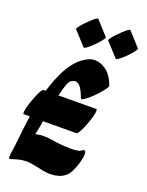

<svg xmlns="http://www.w3.org/2000/svg" viewBox="-171 -1018 849 1106"><g transform="rotate(20 254.0 -465.0)"><path d="M79 -438H92Q109 -495 132 -546Q155 -597 187 -635.5Q219 -674 262 -693Q281 -701 300 -701Q334 -701 369 -675.5Q404 -650 426 -591Q428 -585 416.5 -569Q405 -553 386.5 -532.5Q368 -512 348.5 -494.5Q329 -477 314.5 -468Q300 -459 298 -465Q279 -515 264 -531.5Q249 -548 235 -548Q229 -548 223 -545.5Q217 -543 212 -541Q200 -535 190 -509Q180 -483 170 -438L402 -439Q406 -439 406 -429Q406 -415 398.5 -389Q391 -363 380.5 -335.5Q370 -308 359 -288.5Q348 -269 342 -269L137 -268Q134 -248 130 -227Q126 -206 121 -183Q134 -186 147 -187.5Q160 -189 172 -189Q185 -189 198.5 -187.5Q212 -186 226 -184Q249 -180 279 -177Q309 -174 337 -174Q360 -174 378.5 -176.5Q397 -179 404 -186Q413 -192 418 -192Q428 -192 428 -171Q428 -152 420 -122Q412 -92 399 -65Q386 -38 372 -26Q351 -9 328 -2.5Q305 4 281 4Q251 4 221.5 -3Q192 -10 166 -14Q146 -18 127 -18Q104 -18 83.5 -13Q63 -8 39 0Q39 0 37 1Q35 2 33 2Q30 2 27.5 -1Q25 -4 25 -14Q25 -23 28 -41Q33 -67 39 -129Q45 -191 56 -268H19Q15 -268 15 -278Q15 -292 22.5 -318Q30 -344 40.5 -371.5Q51 -399 61.5 -418.5Q72 -438 79 -438ZM431 -933 507 -849Q510 -846 502 -834Q494 -822 479.5 -806Q465 -790 449.5 -776Q434 -762 422.5 -754Q411 -746 408 -749L331 -833Q328 -836 336.5 -848Q345 -860 359.5 -875.5Q374 -891 389.5 -905.5Q405 -920 416.5 -928Q428 -936 431 -933ZM235 -931 311 -847Q314 -844 306 -832Q298 -820 283.5 -804Q269 -788 253.5 -774Q238 -760 226.5 -752Q215 -744 212 -747L135 -831Q132 -834 140.5 -846Q149 -858 163.5 -873.5Q178 -889 193.5 -903.5Q209 -918 220.5 -926Q232 -934 235 -931Z"/></g></svg>

Font: Ga Maamli
Style: Regular
Weight: 400
Designer: Afotey Clement Nii Odai, Ama Asantewa Diaka, David Abbey-Thompson
Foundry: Sorkin Type Co.
Version: Version 1.000; ttfautohint (v1.8.4.7-5d5b)